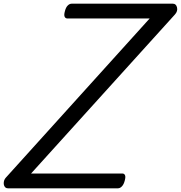

<svg xmlns="http://www.w3.org/2000/svg" viewBox="-77 -1018 978 1038"><path d="M-34 0Q-46 0 -52 -9.5Q-58 -19 -56.5 -33Q-55 -47 -45 -58L732 -918H288Q277 -918 272.5 -927.5Q268 -937 274 -958Q279 -978 289 -988Q299 -998 310 -998H858Q875 -998 880 -978Q885 -958 869 -940L91 -80H584Q595 -80 599 -70.5Q603 -61 597 -40Q592 -21 582 -10.5Q572 0 561 0Z"/></svg>

Font: Playwrite AU VIC
Style: Regular
Weight: 400
Designer: Veronika Burian, José Scaglione
Foundry: TypeTogether
Version: Version 1.002